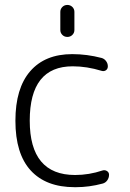

<svg xmlns="http://www.w3.org/2000/svg" viewBox="-20 -777 532 785"><path d="M226.6 -654.3V-728.5Q226.6 -740.2 234.9 -748.5Q243.2 -756.8 255.4 -756.8Q267.6 -756.8 275.9 -748.5Q284.2 -740.2 284.2 -728.5V-654.3Q284.2 -642.6 275.9 -634.3Q267.6 -626 255.4 -626Q243.2 -626 234.9 -634.3Q226.6 -642.6 226.6 -654.3ZM287.1 -61.5Q343.8 -61.5 399.4 -80.1Q409.2 -83 417.5 -77.6Q425.8 -72.3 425.8 -62.5Q425.8 -49.8 418.5 -39.6Q411.1 -29.3 399.4 -26.4Q344.7 -11.7 291 -11.7Q288.1 -11.7 285.2 -11.7Q168 -11.7 105.5 -80.1Q43 -148.4 43 -283.2Q43 -416 103.5 -485.8Q164.1 -555.7 275.4 -555.7Q335.9 -555.7 395.5 -540Q406.2 -537.1 413.6 -527.3Q420.9 -517.6 420.9 -505.9Q420.9 -495.1 413.1 -489.7Q405.3 -484.4 395.5 -487.3Q335 -505.9 277.3 -505.9Q101.6 -505.9 101.6 -283.7Q101.6 -61.5 287.1 -61.5Z"/></svg>

Font: Gen Jyuu Gothic P Light
Style: Regular
Weight: 200
Designer: [Source Han Sans]
Ryoko NISHIZUKA  (kana & ideographs); Paul D. Hunt (Latin, Greek & Cyrillic); Wenlong ZHANG  (bopomofo
Version: Version 1.002.20150607